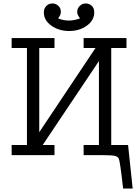

<svg xmlns="http://www.w3.org/2000/svg" viewBox="-20 -905 807 1120"><path d="M47.9 0V-59.1H137.2V-625H47.9V-683.1H297.9V-625H209V-133.8L537.1 -625H467.8V-683.1H717.8V-625H628.9V-59.1H727.1L753.9 194.8H698.2Q680.2 34.7 672.9 20Q667 8.8 651.9 4.9Q633.8 0 580.1 0H467.8V-59.1H557.1V-548.8L229 -59.1H297.9V0ZM235.8 -833Q235.8 -855 250 -869.9Q264.2 -884.8 285.2 -884.8Q305.2 -884.8 320.1 -871.3Q335 -857.9 335 -835.9Q335 -816.9 318.8 -797.9Q349.6 -784.7 382.8 -785.2Q413.6 -785.2 446.8 -797.9Q429.7 -819.8 430.2 -835.9Q430.2 -855 444.6 -869.9Q459 -884.8 480 -884.8Q500 -884.8 514.9 -871.3Q529.8 -857.9 529.8 -833Q529.8 -786.1 486.3 -755.1Q442.9 -724.1 383.8 -724.1Q323.7 -724.1 279.8 -755.1Q235.8 -786.1 235.8 -833Z"/></svg>

Font: CMU Concrete
Style: Roman
Weight: 500
Version: Version 0.7.0